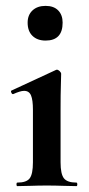

<svg xmlns="http://www.w3.org/2000/svg" viewBox="-20 -633 303 653"><path d="M39 0Q36 0 36 -6Q36 -12 39 -12Q70 -12 81 -26.5Q92 -41 92 -81V-260Q92 -293 85.5 -308.5Q79 -324 62 -324Q55 -324 45.5 -321Q36 -318 25 -313Q21 -312 18.5 -318Q16 -324 19 -325L170 -395Q172 -396 173 -396Q178 -396 183 -391Q188 -386 188 -382Q188 -370 187 -342Q186 -314 186 -262V-81Q186 -41 197.5 -26.5Q209 -12 240 -12Q243 -12 243 -6Q243 0 240 0Q220 0 194 -1Q168 -2 139 -2Q111 -2 85 -1Q59 0 39 0ZM135 -495Q107 -495 90.5 -511Q74 -527 74 -556Q74 -582 90.5 -597.5Q107 -613 135 -613Q163 -613 178 -597.5Q193 -582 193 -556Q193 -495 135 -495Z"/></svg>

Font: Cormorant Infant Light
Style: Bold
Weight: 700
Version: Version 4.001